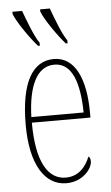

<svg xmlns="http://www.w3.org/2000/svg" viewBox="-55 -803 489 849"><g transform="rotate(-5 189.5 -378.0)"><path d="M256 -606H264V-619C242 -650 216 -720 199 -766H156V-756C171 -717 224 -642 256 -606ZM133 -606H141V-619C119 -650 93 -720 76 -766H33V-756C48 -717 101 -642 133 -606ZM205 10C280 10 321 -46 321 -77C321 -90 317 -96 312 -99C296 -57 263 -15 205 -15C125 -15 76 -97 76 -270H336V-291C336 -445 289 -542 197 -542C102 -542 48 -450 48 -262C48 -88 109 10 205 10ZM308 -295H76C80 -431 119 -517 197 -517C276 -517 306 -427 308 -295Z"/></g></svg>

Font: Noto Serif ExtraCondensed Thin
Style: Regular
Weight: 100
Width: 2
Designer: Monotype Design Team
Foundry: Monotype Imaging Inc.
Version: Version 2.013